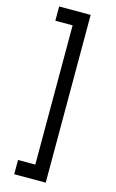

<svg xmlns="http://www.w3.org/2000/svg" viewBox="-166 -992 768 1276"><g transform="rotate(15 217.5 -354.0)"><path d="M289.6 -931.3H72.9V-833.3H191.7V125H72.9V222.9H289.6Z"/></g></svg>

Font: Manrope Semibold
Style: Regular
Weight: 600
Width: 4
Designer: Michael Sharanda
Foundry: Michael Sharanda
Version: Version 2.000;PS 002.000;hotconv 1.0.88;makeotf.lib2.5.64775